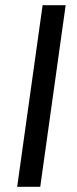

<svg xmlns="http://www.w3.org/2000/svg" viewBox="-20 -720 297 740"><path d="M233.1 -700 135.1 0H46.2L144.2 -700Z"/></svg>

Font: Pathway Extreme 8pt Thin
Style: Italic
Weight: 100
Italic angle: -8°
Designer: Eduardo Rodriguez Tunni
Foundry: Eduardo Rodriguez Tunni
Version: Version 1.000